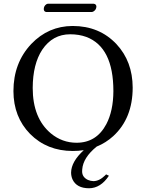

<svg xmlns="http://www.w3.org/2000/svg" viewBox="-20 -797 781 1026"><path d="M471.2 -732.9H227.1Q214.8 -734.4 213.9 -748Q213.9 -765.1 228 -774.4Q232.4 -776.9 235.8 -776.9H481Q493.7 -775.4 495.1 -763.2Q495.1 -745.1 479.5 -735.8Q475.1 -733.4 471.2 -732.9ZM562 142.1Q518.1 208.5 456.1 209Q389.2 209 367.2 161.1Q359.9 144 359.9 125Q360.8 66.9 427.7 5.4Q398.4 9.8 369.1 9.8Q231.4 9.8 140.6 -81.5Q52.2 -171.9 51.8 -310.1Q51.8 -460.9 147 -562Q238.3 -657.7 368.2 -658.2Q511.2 -658.2 602.5 -561Q688.5 -468.8 689 -329.1Q689 -165 585.4 -69.8Q545.9 -33.7 496.6 -13.7Q424.3 44.9 419.4 107.9Q418.9 113.3 418.9 119.1Q418.9 149.9 450.2 164.6Q463.9 170.4 479 170.9Q510.3 170.9 541.5 140.6Q544.4 137.7 546.9 134.8ZM355 -613.8Q261.2 -613.8 205.6 -531.2Q155.3 -454.6 154.8 -327.1Q154.8 -165.5 252 -84Q312.5 -34.2 389.2 -34.2Q495.6 -34.2 548.3 -133.8Q585.4 -204.6 585.9 -310.1Q585.9 -544.9 441.4 -599.6Q402.3 -613.8 355 -613.8Z"/></svg>

Font: Linux Biolinum O
Style: Regular
Weight: 400
Designer: Philipp H. Poll
Foundry: Philipp H. Poll
Version: Version 1.0.4